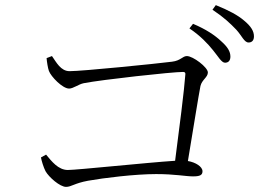

<svg xmlns="http://www.w3.org/2000/svg" viewBox="-20 -798 1040 750"><path d="M812 -602C832 -578 845 -553 859 -553C872 -553 880 -561 880 -577C880 -596 870 -614 844 -637C820 -660 784 -684 734 -705L720 -687C763 -658 791 -628 812 -602ZM903 -682C925 -658 934 -632 951 -632C964 -632 972 -640 972 -656C972 -676 961 -695 933 -718C910 -738 873 -758 823 -778L810 -760C855 -730 879 -707 903 -682ZM140 -183C142 -171 150 -144 158 -129C171 -106 214 -68 238 -68C259 -68 270 -82 324 -92C385 -103 508 -118 590 -118C664 -118 705 -109 734 -109C761 -109 771 -114 771 -129C771 -147 744 -164 714 -169C734 -289 755 -421 763 -462C769 -487 792 -496 792 -515C792 -535 734 -579 710 -579C693 -579 686 -561 652 -557C590 -549 301 -520 252 -520C217 -520 200 -555 183 -579L162 -571C163 -557 167 -532 171 -521C179 -499 224 -452 250 -452C266 -452 287 -469 307 -473C379 -487 652 -517 695 -517C702 -517 705 -514 704 -507C700 -449 680 -292 664 -170C556 -163 281 -134 245 -134C207 -134 181 -169 160 -194Z"/></svg>

Font: Noto Serif KR Light
Style: Regular
Weight: 300
Designer: Ryoko NISHIZUKA 西塚涼子 (kana & ideographs); Frank Grießhammer (Latin, Greek & Cyrillic); Wenlong ZHANG 张文龙 (bopomofo); San
Foundry: Adobe
Version: Version 2.001;hotconv 1.1.0;makeotfexe 2.6.0